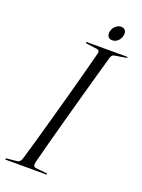

<svg xmlns="http://www.w3.org/2000/svg" viewBox="-160 -902 717 972"><g transform="rotate(20 199.0 -416.0)"><path d="M145 -37.5Q143 -28 145.5 -20.8Q148 -13.5 156.5 -12.5L216 -6.5Q221 -6.5 221 -3.5Q221 0 217 0H1Q-4 0 -4 -3Q-4 -7 2 -7.5L56 -13Q72.5 -14.5 79.5 -36.5Q93 -81.5 111 -144.8Q129 -208 149 -280Q169 -352 188.8 -424Q208.5 -496 225.2 -559.2Q242 -622.5 253.5 -667Q256.5 -683 241 -685L184 -692.5Q177.5 -693.5 177.5 -697Q177.5 -700 182 -700H398Q401.5 -700 401.5 -697.5Q401.5 -694.5 395 -693.5L335 -683.5Q322 -682 316.5 -663.5Q303.5 -618.5 285.8 -555Q268 -491.5 248 -419.5Q228 -347.5 208.5 -276Q189 -204.5 172.5 -142.5Q156 -80.5 145 -37.5ZM298.5 -752.5Q282.5 -752.5 275.5 -764Q268.5 -775.5 272.5 -792.5Q277 -809.5 290 -821Q303 -832.5 319 -832.5Q335.5 -832.5 342.2 -821Q349 -809.5 344.5 -792.5Q340.5 -775.5 327.8 -764Q315 -752.5 298.5 -752.5Z"/></g></svg>

Font: Fraunces 144pt S000 Light
Style: Italic
Weight: 300
Italic angle: -16°
Version: Version 1.000; ttfautohint (v1.8.3)